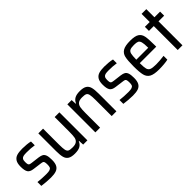

<svg xmlns="http://www.w3.org/2000/svg" viewBox="139 -1561 2471 2471"><g transform="rotate(-45 1374.5 -325.0)"><path d="M59 -5V-75Q133 -66 214 -66Q256 -66 276.5 -73.5Q297 -81 303.5 -96.5Q310 -112 310 -141Q310 -174 305.5 -188Q301 -202 290.5 -206.5Q280 -211 255 -214L142 -229Q85 -236 65 -267Q45 -298 45 -368Q45 -430 66.5 -462.5Q88 -495 126 -506.5Q164 -518 225 -518Q262 -518 302.5 -514Q343 -510 369 -503V-434Q310 -444 228 -444Q191 -444 170.5 -439Q150 -434 139.5 -418.5Q129 -403 129 -371Q129 -342 133 -328.5Q137 -315 147.5 -310Q158 -305 182 -302L295 -288Q332 -283 352.5 -271Q373 -259 383.5 -230Q394 -201 394 -144Q394 -83 375 -50Q356 -17 319 -4.5Q282 8 222 8Q185 8 139 4Q93 0 59 -5Z M510 -188V-510H596V-221Q596 -150 603 -119.5Q610 -89 630 -79.5Q650 -70 697 -70Q747 -70 771 -89.5Q795 -109 801 -143.5Q807 -178 807 -245V-510H893V0H816L812 -70H806Q791 -31 757 -11.5Q723 8 660 8Q597 8 564.5 -12.5Q532 -33 521 -74Q510 -115 510 -188Z M1038 -510H1116L1120 -440H1126Q1141 -478 1175 -498Q1209 -518 1271 -518Q1335 -518 1367 -497.5Q1399 -477 1410 -436Q1421 -395 1421 -322V0H1335V-289Q1335 -361 1328 -391Q1321 -421 1301.5 -430.5Q1282 -440 1235 -440Q1184 -440 1160.5 -420.5Q1137 -401 1130.5 -366Q1124 -331 1124 -265V0H1038Z M1552 -5V-75Q1626 -66 1707 -66Q1749 -66 1769.5 -73.5Q1790 -81 1796.5 -96.5Q1803 -112 1803 -141Q1803 -174 1798.5 -188Q1794 -202 1783.5 -206.5Q1773 -211 1748 -214L1635 -229Q1578 -236 1558 -267Q1538 -298 1538 -368Q1538 -430 1559.5 -462.5Q1581 -495 1619 -506.5Q1657 -518 1718 -518Q1755 -518 1795.5 -514Q1836 -510 1862 -503V-434Q1803 -444 1721 -444Q1684 -444 1663.5 -439Q1643 -434 1632.5 -418.5Q1622 -403 1622 -371Q1622 -342 1626 -328.5Q1630 -315 1640.5 -310Q1651 -305 1675 -302L1788 -288Q1825 -283 1845.5 -271Q1866 -259 1876.5 -230Q1887 -201 1887 -144Q1887 -83 1868 -50Q1849 -17 1812 -4.5Q1775 8 1715 8Q1678 8 1632 4Q1586 0 1552 -5Z M2372 -226H2072Q2072 -152 2080.5 -120.5Q2089 -89 2117 -77Q2145 -65 2211 -65Q2274 -65 2355 -76V-7Q2328 0 2282 4Q2236 8 2193 8Q2100 8 2056.5 -16Q2013 -40 1999.5 -93Q1986 -146 1986 -254Q1986 -361 1998 -413.5Q2010 -466 2053 -492Q2096 -518 2188 -518Q2275 -518 2313.5 -493Q2352 -468 2362 -416.5Q2372 -365 2372 -255ZM2072 -289H2289V-297Q2289 -364 2280 -395Q2271 -426 2250.5 -435.5Q2230 -445 2186 -445Q2134 -445 2111 -433.5Q2088 -422 2080.5 -391Q2073 -360 2072 -289Z M2537 0V-436H2449V-510H2537V-658H2623V-510H2726V-436H2623V0Z"/></g></svg>

Font: Saira Semi Condensed
Style: Regular
Weight: 400
Width: 4
Designer: Hector Gatti with collaboration of the Omnibus-Type team
Foundry: Omnibus-Type
Version: Version 1.001; ttfautohint (v1.8)